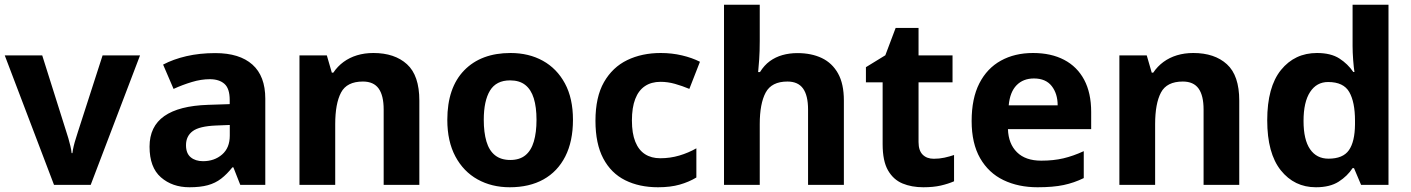

<svg xmlns="http://www.w3.org/2000/svg" viewBox="-20 -780 5951 810"><path d="M207.9 0 0 -546.4H158.1L259.9 -223.7Q263.6 -213.3 268.3 -196.9Q273 -180.6 277 -164Q280.9 -147.5 282.1 -134.1H285.5Q287.1 -147.5 290.9 -163.6Q294.7 -179.8 300 -195.8Q305.2 -211.8 308.5 -223.1L412.8 -546.4H570.8L362.6 0Z M779.3 10Q706.9 10 658.9 -31.9Q610.9 -73.7 610.9 -161.2Q610.9 -246.7 673 -290.2Q735.1 -333.7 857.5 -337.7L949.1 -340.7V-358.1Q949.1 -406.7 926.8 -426.3Q904.6 -445.9 865 -445.9Q828.5 -445.9 789.3 -434Q750 -422.2 712.2 -404.9L668.1 -507.5Q711 -530.2 766.6 -543.1Q822.3 -556 888.3 -556Q990.6 -556 1044.9 -507.5Q1099.2 -459 1099.2 -363.8V0H993.7L964.5 -74.2H960.5Q937.5 -45.2 913 -26.3Q888.5 -7.4 856.7 1.3Q824.9 10 779.3 10ZM836.5 -100Q884.4 -100 916.9 -128.1Q949.4 -156.1 949.4 -207.9V-252.8L891.7 -250.5Q821 -247.7 792.9 -226.7Q764.7 -205.7 764.7 -167.5Q764.7 -132.9 784.6 -116.5Q804.5 -100 836.5 -100Z M1243.4 0V-546.4H1358.8L1379.9 -473.4H1386.1Q1404.1 -500.2 1429.4 -518.7Q1454.7 -537.2 1486.3 -546.8Q1518 -556.4 1555.1 -556.4Q1645 -556.4 1697 -509Q1749.1 -461.6 1749.1 -355.6V0H1598.6V-318Q1598.6 -376.9 1577.5 -406.4Q1556.3 -436 1511 -436Q1443.3 -436 1418.8 -389.6Q1394.2 -343.2 1394.2 -256V0Z M2130.6 10Q2054.4 10 1994.9 -23.1Q1935.3 -56.2 1901.2 -119.9Q1867.1 -183.6 1867.1 -274.4Q1867.1 -409.9 1938.3 -483.2Q2009.6 -556.4 2133.8 -556.4Q2211 -556.4 2270.2 -523.6Q2329.4 -490.8 2363.3 -428Q2397.2 -365.3 2397.2 -274.5Q2397.2 -183.7 2364.8 -120Q2332.4 -56.3 2272.8 -23.1Q2213.3 10 2130.6 10ZM2132.8 -105.1Q2172.1 -105.1 2196.4 -124.9Q2220.8 -144.7 2232.1 -183Q2243.4 -221.3 2243.4 -274.3Q2243.4 -328.1 2231.9 -365.2Q2220.4 -402.3 2195.9 -421.6Q2171.5 -440.9 2131.8 -440.9Q2073.5 -440.9 2047.2 -397.9Q2020.9 -354.8 2020.9 -274.5Q2020.9 -221.3 2032.2 -183Q2043.5 -144.7 2068.5 -124.9Q2093.4 -105.1 2132.8 -105.1Z M2756 10Q2677.1 10 2617.6 -19.6Q2558.1 -49.2 2525.1 -111.4Q2492.1 -173.7 2492.1 -270.5Q2492.1 -370.7 2528.1 -433.6Q2564.2 -496.5 2626.2 -526.5Q2688.2 -556.4 2767.5 -556.4Q2814.6 -556.4 2857.1 -546.3Q2899.7 -536.3 2932.9 -519.4L2888.2 -405Q2858.1 -417.6 2827.6 -426.2Q2797.1 -434.8 2766.7 -434.8Q2727.9 -434.8 2700.9 -416.7Q2673.8 -398.6 2659.9 -362.4Q2645.9 -326.3 2645.9 -271.5Q2645.9 -217.3 2660.2 -182Q2674.4 -146.8 2701.1 -129.6Q2727.8 -112.4 2765.4 -112.4Q2807.5 -112.4 2845.9 -123.8Q2884.3 -135.2 2917.8 -154.3V-31.2Q2886.5 -12.3 2847.6 -1.2Q2808.7 10 2756 10Z M3034.4 0V-760H3185.2V-607.2Q3185.2 -562.5 3182.8 -529.1Q3180.4 -495.7 3178.4 -476H3186.2Q3203.9 -504.6 3227.7 -522Q3251.6 -539.4 3281.1 -547.7Q3310.7 -556 3344.1 -556Q3403 -556 3446.8 -535.2Q3490.6 -514.4 3515.3 -470.5Q3540.1 -426.5 3540.1 -355.7V0H3389V-318Q3389 -376.9 3368 -406.4Q3346.9 -436 3302 -436Q3235.2 -436 3210.2 -389.5Q3185.2 -342.9 3185.2 -256.3V0Z M3875.3 10Q3825.9 10 3787.4 -6Q3748.8 -22.1 3726.2 -61.4Q3703.6 -100.8 3703.6 -171.9V-432.6H3633.1V-496.6L3715 -546.8L3758.5 -662.1H3855.1V-546.4H3998.5V-432.6H3855.1V-180.6Q3855.1 -145 3872.5 -127.6Q3889.9 -110.2 3919.5 -110.2Q3943.2 -110.2 3964.5 -114.9Q3985.8 -119.6 4004.9 -126.1V-15.2Q3980.5 -4.5 3949 2.8Q3917.6 10 3875.3 10Z M4357.2 10Q4276.3 10 4213.6 -20.1Q4150.8 -50.2 4114.9 -112.6Q4079.1 -175 4079.1 -269.5Q4079.1 -364.8 4111.6 -428.4Q4144.2 -492 4202.6 -524.2Q4260.9 -556.4 4338 -556.4Q4414.4 -556.4 4469.3 -527.6Q4524.3 -498.8 4553.9 -443.4Q4583.4 -388 4583.4 -307.7V-235.1H4232.3Q4234.3 -173.4 4270.3 -137.8Q4306.2 -102.2 4372.8 -102.2Q4424.4 -102.2 4466 -112Q4507.7 -121.8 4552.1 -142.3V-28.7Q4511.7 -8.8 4467.1 0.6Q4422.6 10 4357.2 10ZM4235.5 -335.6H4442Q4442 -384.7 4416.9 -416.9Q4391.8 -449 4341.9 -449Q4296.6 -449 4268.6 -420.4Q4240.7 -391.8 4235.5 -335.6Z M4702.4 0V-546.4H4817.8L4838.9 -473.4H4845.1Q4863.1 -500.2 4888.4 -518.7Q4913.7 -537.2 4945.3 -546.8Q4977 -556.4 5014.1 -556.4Q5104 -556.4 5156 -509Q5208.1 -461.6 5208.1 -355.6V0H5057.6V-318Q5057.6 -376.9 5036.5 -406.4Q5015.3 -436 4970 -436Q4902.3 -436 4877.8 -389.6Q4853.2 -343.2 4853.2 -256V0Z M5531.4 10Q5440.6 10 5383.3 -61.6Q5326.1 -133.3 5326.1 -272.5Q5326.1 -412.9 5384.1 -484.7Q5442.2 -556.4 5536.1 -556.4Q5594.4 -556.4 5630.3 -533.4Q5666.1 -510.4 5689.3 -476.2H5694.1Q5691.2 -494 5688.7 -526.5Q5686.2 -559.1 5686.2 -586.3V-760H5837.7V0H5722.1L5692.1 -70.8H5686.2Q5664.7 -37.4 5627.7 -13.7Q5590.8 10 5531.4 10ZM5584.5 -110.6Q5645.7 -110.6 5670.7 -146.4Q5695.8 -182.2 5696.4 -255.5V-270.9Q5696.4 -349.5 5672.2 -391.7Q5648.1 -434 5582.9 -434Q5534.4 -434 5506.9 -391.8Q5479.3 -349.6 5479.3 -269.9Q5479.3 -190.4 5506.9 -150.5Q5534.4 -110.6 5584.5 -110.6Z"/></svg>

Font: Noto Sans Symbols
Style: Regular
Weight: 400
Designer: Monotype Design Team
Foundry: Monotype Imaging Inc.
Version: Version 2.002